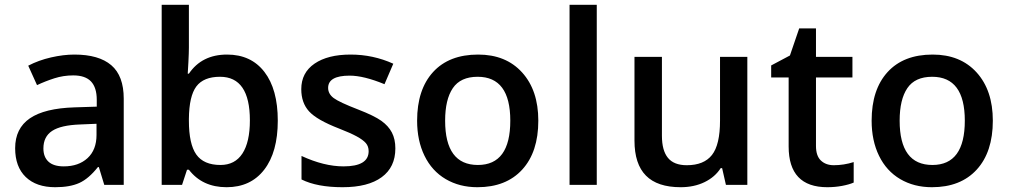

<svg xmlns="http://www.w3.org/2000/svg" viewBox="-20 -780 4258 810"><path d="M419.9 0 397 -75.2H393.1Q354 -25.9 314.5 -8.1Q274.9 9.8 212.9 9.8Q133.3 9.8 88.6 -33.2Q43.9 -76.2 43.9 -154.8Q43.9 -238.3 106 -280.8Q168 -323.2 294.9 -327.1L388.2 -330.1V-358.9Q388.2 -410.6 364 -436.3Q339.8 -461.9 289.1 -461.9Q247.6 -461.9 209.5 -449.7Q171.4 -437.5 136.2 -420.9L99.1 -502.9Q143.1 -525.9 195.3 -537.8Q247.6 -549.8 293.9 -549.8Q397 -549.8 449.5 -504.9Q502 -460 502 -363.8V0ZM249 -78.1Q311.5 -78.1 349.4 -113Q387.2 -147.9 387.2 -210.9V-257.8L317.9 -254.9Q236.8 -252 200 -227.8Q163.1 -203.6 163.1 -153.8Q163.1 -117.7 184.6 -97.9Q206.1 -78.1 249 -78.1Z M938 -549.8Q1039.1 -549.8 1095.5 -476.6Q1151.9 -403.3 1151.9 -271Q1151.9 -138.2 1094.7 -64.2Q1037.6 9.8 936 9.8Q833.5 9.8 776.9 -64H769L748 0H662.1V-759.8H776.9V-579.1Q776.9 -559.1 774.9 -519.5Q772.9 -480 772 -469.2H776.9Q831.5 -549.8 938 -549.8ZM908.2 -456.1Q838.9 -456.1 808.3 -415.3Q777.8 -374.5 776.9 -278.8V-271Q776.9 -172.4 808.1 -128.2Q839.4 -84 910.2 -84Q971.2 -84 1002.7 -132.3Q1034.2 -180.7 1034.2 -272Q1034.2 -456.1 908.2 -456.1Z M1647.9 -153.8Q1647.9 -74.7 1590.3 -32.5Q1532.7 9.8 1425.3 9.8Q1317.4 9.8 1252 -22.9V-122.1Q1347.2 -78.1 1429.2 -78.1Q1535.2 -78.1 1535.2 -142.1Q1535.2 -162.6 1523.4 -176.3Q1511.7 -189.9 1484.9 -204.6Q1458 -219.2 1410.2 -237.8Q1316.9 -273.9 1283.9 -310.1Q1251 -346.2 1251 -403.8Q1251 -473.1 1306.9 -511.5Q1362.8 -549.8 1459 -549.8Q1554.2 -549.8 1639.2 -511.2L1602.1 -424.8Q1514.6 -460.9 1455.1 -460.9Q1364.3 -460.9 1364.3 -409.2Q1364.3 -383.8 1387.9 -366.2Q1411.6 -348.6 1491.2 -317.9Q1558.1 -292 1588.4 -270.5Q1618.7 -249 1633.3 -220.9Q1647.9 -192.9 1647.9 -153.8Z M2251 -271Q2251 -138.7 2183.1 -64.5Q2115.2 9.8 1994.1 9.8Q1918.5 9.8 1860.4 -24.4Q1802.2 -58.6 1771 -122.6Q1739.7 -186.5 1739.7 -271Q1739.7 -402.3 1807.1 -476.1Q1874.5 -549.8 1997.1 -549.8Q2114.3 -549.8 2182.6 -474.4Q2251 -398.9 2251 -271ZM1857.9 -271Q1857.9 -84 1996.1 -84Q2132.8 -84 2132.8 -271Q2132.8 -456.1 1995.1 -456.1Q1922.9 -456.1 1890.4 -408.2Q1857.9 -360.4 1857.9 -271Z M2497.6 0H2382.8V-759.8H2497.6Z M3042.5 0 3026.4 -70.8H3020.5Q2996.6 -33.2 2952.4 -11.7Q2908.2 9.8 2851.6 9.8Q2753.4 9.8 2705.1 -39.1Q2656.7 -87.9 2656.7 -187V-540H2772.5V-207Q2772.5 -145 2797.9 -114Q2823.2 -83 2877.4 -83Q2949.7 -83 2983.6 -126.2Q3017.6 -169.4 3017.6 -271V-540H3132.8V0Z M3497.6 -83Q3539.6 -83 3581.5 -96.2V-9.8Q3562.5 -1.5 3532.5 4.2Q3502.4 9.8 3470.2 9.8Q3307.1 9.8 3307.1 -162.1V-453.1H3233.4V-503.9L3312.5 -545.9L3351.6 -660.2H3422.4V-540H3576.2V-453.1H3422.4V-164.1Q3422.4 -122.6 3443.1 -102.8Q3463.9 -83 3497.6 -83Z M4168.5 -271Q4168.5 -138.7 4100.6 -64.5Q4032.7 9.8 3911.6 9.8Q3835.9 9.8 3777.8 -24.4Q3719.7 -58.6 3688.5 -122.6Q3657.2 -186.5 3657.2 -271Q3657.2 -402.3 3724.6 -476.1Q3792 -549.8 3914.6 -549.8Q4031.7 -549.8 4100.1 -474.4Q4168.5 -398.9 4168.5 -271ZM3775.4 -271Q3775.4 -84 3913.6 -84Q4050.3 -84 4050.3 -271Q4050.3 -456.1 3912.6 -456.1Q3840.3 -456.1 3807.9 -408.2Q3775.4 -360.4 3775.4 -271Z"/></svg>

Font: f1_46825          
Style: Regular
Weight: 600
Foundry: Ascender Corporation
Version: Version 1.10